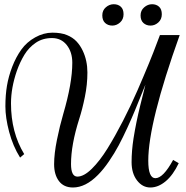

<svg xmlns="http://www.w3.org/2000/svg" viewBox="-20 -854 858 887"><path d="M697.8 -30.8Q733.9 -30.8 779.8 -115.2L805.7 -100.1Q779.8 -45.4 745.4 -16.6Q710.9 12.2 674.6 12.2Q638.2 12.2 613 -20.5Q587.9 -53.2 587.9 -105Q587.9 -156.7 596.7 -213.9Q608.9 -290 627.7 -366Q646.5 -441.9 647.5 -445.3Q649.4 -453.1 651.9 -462.9Q645.5 -447.8 630.6 -410.6Q615.7 -373.5 602.3 -341.1Q588.9 -308.6 568.4 -263.9Q547.9 -219.2 528.6 -182.9Q509.3 -146.5 483.6 -108.9Q458 -71.3 432.6 -45.9Q375.5 12.2 316.9 12.2Q274.9 12.2 252.4 -17.3Q230 -46.9 230 -95.5Q230 -144 243.2 -208.7Q256.3 -273.4 272 -326.7Q314 -469.7 314 -564Q314 -613.8 288.3 -646Q262.7 -678.2 220 -678.2Q177.2 -678.2 145.3 -656.5Q113.3 -634.8 92.8 -601.1Q72.3 -567.4 57.6 -525.9Q30.8 -447.8 30.8 -376Q30.8 -242.7 91.8 -142.1L72.8 -126Q39.6 -179.2 22.2 -244.9Q4.9 -310.5 4.9 -362.5Q4.9 -414.6 12.2 -458Q19.5 -501.5 36.6 -545.9Q53.7 -590.3 78.6 -625Q103.5 -659.7 142.6 -681.4Q181.6 -703.1 221.9 -703.1Q262.2 -703.1 289.1 -692.1Q315.9 -681.2 333.3 -662.8Q350.6 -644.5 362.3 -619.6Q383.8 -574.2 383.8 -519Q383.8 -463.9 372.1 -406.5Q360.4 -349.1 345.7 -303.7Q308.1 -185.1 308.1 -96.2Q308.1 -38.1 337.6 -38.1Q367.2 -38.1 404.1 -74.2Q440.9 -110.4 476.6 -168Q512.2 -225.6 548.1 -295.4Q584 -365.2 614.3 -434.6Q675.8 -575.7 705.1 -655.8L718.8 -691.9H810.1Q665 -286.6 665 -111.8Q665 -30.8 697.8 -30.8ZM505.4 -834.5Q525.4 -834.5 538.1 -823Q550.8 -811.5 550.8 -788.1Q550.8 -764.6 534.7 -750.2Q518.6 -735.8 498.8 -735.8Q479 -735.8 465.8 -747.8Q452.6 -759.8 452.6 -783Q452.6 -806.2 469 -820.3Q485.4 -834.5 505.4 -834.5ZM682.4 -834.5Q702.1 -834.5 714.8 -823Q727.5 -811.5 727.5 -788.1Q727.5 -764.6 711.4 -750.2Q695.3 -735.8 675.5 -735.8Q655.8 -735.8 642.6 -747.8Q629.4 -759.8 629.4 -782.7Q629.4 -805.7 646 -820.1Q662.6 -834.5 682.4 -834.5Z"/></svg>

Font: Niconne
Style: Regular
Weight: 400
Designer: Vernon Adams
Foundry: Vernon Adams
Version: Version 1.002